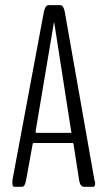

<svg xmlns="http://www.w3.org/2000/svg" viewBox="-20 -722 413 742"><path d="M35.2 0Q27.8 0 27.8 -15.1V-20.5Q27.8 -24.4 28.3 -27.3L149.4 -675.3Q154.3 -700.7 167 -702.1H213.4Q226.1 -700.7 230.5 -675.3L344.7 -27.3Q345.2 -24.9 346.4 -21.2Q347.7 -17.6 347.7 -14.6Q347.7 0 340.3 0H305.7Q290 0 286.1 -23.9L264.2 -164.6Q262.7 -169.4 261.2 -169.4H108.4Q107.4 -169.4 106 -164.1L80.6 -24.4Q77.6 -10.3 74 -5.1Q70.3 0 63.5 0ZM122.6 -208.5Q122.6 -208.5 253.9 -208.5Q255.9 -208.5 255.9 -212.9Q255.9 -215.3 254.9 -215.8L189.9 -632.8L189 -634.8Q188 -634.8 188 -632.8L118.2 -218.3Q117.7 -215.8 117.7 -213.9Q117.7 -208.5 122.6 -208.5Z"/></svg>

Font: BenchNine Light
Style: Regular
Weight: 300
Version: Version 1 ; ttfautohint (v0.92.18-e454-dirty) -l 8 -r 50 -G 